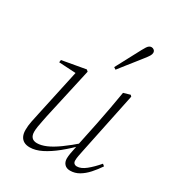

<svg xmlns="http://www.w3.org/2000/svg" viewBox="-176 -833 879 955"><g transform="rotate(30 264.0 -355.5)"><path d="M138 12Q118 12 104.5 4.5Q91 -3 84 -17.5Q77 -32 77 -53Q77 -77 82 -102Q87 -127 93 -154L153 -431L159 -422L54 -428L56 -442L191 -466L200 -458L135 -166Q132 -149 128 -131Q124 -113 121.5 -96Q119 -79 119 -67Q119 -46 129 -35Q139 -24 159 -24Q182 -24 210.5 -36Q239 -48 276 -74.5Q313 -101 361 -143L365 -128H360Q320 -87 281 -55.5Q242 -24 206 -6Q170 12 138 12ZM370 12Q349 12 337.5 -0.5Q326 -13 326 -33Q326 -45 329 -63Q332 -81 339 -113V-115L369 -259Q379 -308 387.5 -355Q396 -402 405 -455L443 -466L450 -459L376 -103Q373 -88 370 -73Q367 -58 367 -45Q367 -34 373 -28.5Q379 -23 389 -23Q412 -23 439 -44.5Q466 -66 495 -100L506 -91Q488 -64 466.5 -40Q445 -16 421 -2Q397 12 370 12ZM303 -544Q315 -567 328 -591Q341 -615 353.5 -639Q366 -663 378 -685Q385 -698 390.5 -706.5Q396 -715 402 -719Q408 -723 415 -723Q423 -723 429.5 -717.5Q436 -712 436 -702Q436 -694 430 -684Q424 -674 412 -659Q397 -640 380.5 -619Q364 -598 347.5 -577.5Q331 -557 315 -536Z"/></g></svg>

Font: Source Serif 4 48pt Light
Style: Italic
Weight: 300
Italic angle: -12°
Designer: Frank Grießhammer
Foundry: Adobe Systems Incorporated
Version: Version 4.004;hotconv 1.0.116;makeotfexe 2.5.65601